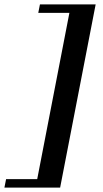

<svg xmlns="http://www.w3.org/2000/svg" viewBox="-115 -717 471 876"><path d="M-94.8 138.8 -87.2 100.2H54.8L201.6 -658.2H59.6L67.2 -696.8H321.4L159.4 138.8Z"/></svg>

Font: Wittgenstein
Style: Italic
Weight: 400
Italic angle: -11°
Designer: Jörg Drees
Foundry: Jörg Drees
Version: Version 1.500